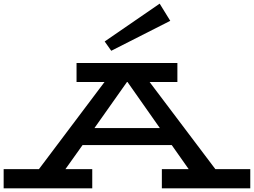

<svg xmlns="http://www.w3.org/2000/svg" viewBox="-30 -1031 1390 1051"><path d="M1340 -105V0H856V-105H1003L910 -237H422L328 -105H475V0H-10V-105H183L542 -582H389V-686H941V-582H789L1149 -105ZM845 -330 668 -582H665L487 -330ZM579 -753 902 -917 844 -1011 543 -804Z"/></svg>

Font: BioRhyme Expanded
Style: Bold
Weight: 700
Width: 7
Designer: Aoife Mooney
Foundry: Aoife Mooney Type
Version: Version 1.000